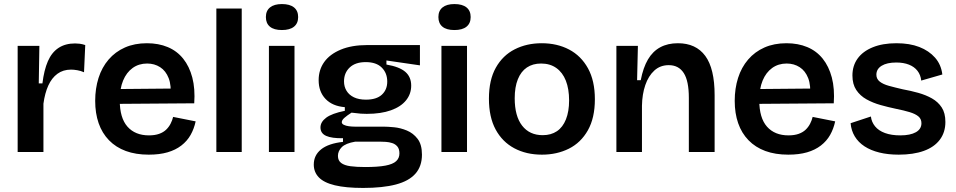

<svg xmlns="http://www.w3.org/2000/svg" viewBox="-20 -749 4711 946"><path d="M67 0V-263V-523H174L171 -338H189Q197 -404 216 -447.5Q235 -491 268.5 -513Q302 -535 350 -535Q361 -535 373 -533.5Q385 -532 400 -527L394 -393Q378 -400 361 -403Q344 -406 330 -406Q291 -406 263 -385.5Q235 -365 218 -327.5Q201 -290 194 -238V0Z M713 13Q649 13 600 -5Q551 -23 517 -58Q483 -93 466 -142Q449 -191 449 -252Q449 -313 465.5 -365Q482 -417 515 -455.5Q548 -494 595.5 -515Q643 -536 704 -536Q761 -536 806.5 -517Q852 -498 882.5 -460Q913 -422 927.5 -367Q942 -312 937 -240L530 -237V-310L861 -313L820 -272Q825 -328 811 -364Q797 -400 769 -418Q741 -436 705 -436Q664 -436 633.5 -414Q603 -392 586.5 -352Q570 -312 570 -255Q570 -168 608 -125Q646 -82 714 -82Q743 -82 764 -89.5Q785 -97 798.5 -110Q812 -123 820.5 -139.5Q829 -156 833 -173L944 -151Q936 -114 919 -84Q902 -54 873.5 -32Q845 -10 805.5 1.5Q766 13 713 13Z M1046 0V-707H1171V0Z M1305 0V-523H1431V0ZM1369 -601Q1330 -601 1310 -617.5Q1290 -634 1290 -665Q1290 -696 1310.5 -712.5Q1331 -729 1369 -729Q1408 -729 1428.5 -712.5Q1449 -696 1449 -665Q1449 -634 1428.5 -617.5Q1408 -601 1369 -601Z M1769 177Q1684 177 1630 164Q1576 151 1551 125Q1526 99 1526 62Q1526 16 1562 -13Q1598 -42 1670 -50V-68Q1615 -67 1587 -79.5Q1559 -92 1559 -121Q1559 -148 1587 -169Q1615 -190 1679 -203V-221Q1618 -226 1584 -261.5Q1550 -297 1550 -354Q1550 -405 1577.5 -443.5Q1605 -482 1659 -504.5Q1713 -527 1790 -527H2049V-427L1884 -451V-431Q1948 -420 1977 -395Q2006 -370 2006 -327Q2006 -286 1980.5 -254.5Q1955 -223 1906 -205.5Q1857 -188 1787 -188Q1773 -188 1757.5 -189Q1742 -190 1712 -194Q1690 -180 1677 -168.5Q1664 -157 1664 -147Q1664 -139 1674 -134Q1684 -129 1699 -127Q1714 -125 1729 -125H1870Q1890 -125 1921.5 -122Q1953 -119 1984.5 -106Q2016 -93 2037.5 -65Q2059 -37 2059 13Q2059 70 2027 106.5Q1995 143 1930.5 160Q1866 177 1769 177ZM1779 74Q1842 74 1879 67Q1916 60 1932 45Q1948 30 1948 7Q1948 -15 1938 -27Q1928 -39 1912.5 -44Q1897 -49 1881 -50Q1865 -51 1854 -51H1730Q1683 -43 1664 -24Q1645 -5 1645 19Q1645 42 1661 54Q1677 66 1707 70Q1737 74 1779 74ZM1783 -258Q1835 -258 1861.5 -282.5Q1888 -307 1888 -347Q1888 -389 1861 -416Q1834 -443 1782 -443Q1731 -443 1703 -416.5Q1675 -390 1675 -348Q1675 -322 1687.5 -301.5Q1700 -281 1724 -269.5Q1748 -258 1783 -258Z M2155 0V-523H2281V0ZM2219 -601Q2180 -601 2160 -617.5Q2140 -634 2140 -665Q2140 -696 2160.5 -712.5Q2181 -729 2219 -729Q2258 -729 2278.5 -712.5Q2299 -696 2299 -665Q2299 -634 2278.5 -617.5Q2258 -601 2219 -601Z M2650 13Q2573 13 2514 -18.5Q2455 -50 2422 -111Q2389 -172 2389 -263Q2389 -355 2423 -415.5Q2457 -476 2516 -506Q2575 -536 2649 -536Q2725 -536 2784 -505Q2843 -474 2877 -412.5Q2911 -351 2911 -260Q2911 -168 2876.5 -107Q2842 -46 2783 -16.5Q2724 13 2650 13ZM2654 -83Q2695 -83 2724 -102.5Q2753 -122 2768.5 -161Q2784 -200 2784 -254Q2784 -311 2768 -351.5Q2752 -392 2721 -414Q2690 -436 2646 -436Q2605 -436 2576 -416.5Q2547 -397 2531.5 -358.5Q2516 -320 2516 -265Q2516 -177 2552.5 -130Q2589 -83 2654 -83Z M3017 0V-313V-523H3123L3119 -354H3137Q3149 -416 3172.5 -456Q3196 -496 3233 -516Q3270 -536 3320 -536Q3409 -536 3455 -473.5Q3501 -411 3501 -280V0H3374V-267Q3374 -350 3349 -389Q3324 -428 3275 -428Q3233 -428 3204 -401.5Q3175 -375 3159.5 -330Q3144 -285 3143 -228V0Z M3864 13Q3800 13 3751 -5Q3702 -23 3668 -58Q3634 -93 3617 -142Q3600 -191 3600 -252Q3600 -313 3616.5 -365Q3633 -417 3666 -455.5Q3699 -494 3746.5 -515Q3794 -536 3855 -536Q3912 -536 3957.5 -517Q4003 -498 4033.5 -460Q4064 -422 4078.5 -367Q4093 -312 4088 -240L3681 -237V-310L4012 -313L3971 -272Q3976 -328 3962 -364Q3948 -400 3920 -418Q3892 -436 3856 -436Q3815 -436 3784.5 -414Q3754 -392 3737.5 -352Q3721 -312 3721 -255Q3721 -168 3759 -125Q3797 -82 3865 -82Q3894 -82 3915 -89.5Q3936 -97 3949.5 -110Q3963 -123 3971.5 -139.5Q3980 -156 3984 -173L4095 -151Q4087 -114 4070 -84Q4053 -54 4024.5 -32Q3996 -10 3956.5 1.5Q3917 13 3864 13Z M4408 13Q4355 13 4312.5 2.5Q4270 -8 4239.5 -28Q4209 -48 4191.5 -77Q4174 -106 4171 -142L4271 -175Q4274 -148 4291.5 -126.5Q4309 -105 4340.5 -93.5Q4372 -82 4416 -82Q4465 -82 4492.5 -97.5Q4520 -113 4520 -142Q4520 -163 4505 -175.5Q4490 -188 4462 -196.5Q4434 -205 4394 -213Q4356 -221 4318.5 -231.5Q4281 -242 4249.5 -259.5Q4218 -277 4199 -305.5Q4180 -334 4180 -377Q4180 -425 4205.5 -460.5Q4231 -496 4280 -516Q4329 -536 4397 -536Q4462 -536 4509.5 -517.5Q4557 -499 4587 -465Q4617 -431 4623 -382L4519 -352Q4516 -380 4500.5 -400Q4485 -420 4458.5 -430.5Q4432 -441 4396 -441Q4350 -441 4324 -425Q4298 -409 4298 -381Q4298 -360 4314.5 -347Q4331 -334 4360 -326Q4389 -318 4428 -309Q4467 -302 4504.5 -291.5Q4542 -281 4572 -264Q4602 -247 4620 -219.5Q4638 -192 4638 -148Q4638 -97 4610.5 -60.5Q4583 -24 4531.5 -5.5Q4480 13 4408 13Z"/></svg>

Font: Bricolage Grotesque 24pt SemiBold
Style: Regular
Weight: 600
Designer: Mathieu Triay
Foundry: Atelier Triay
Version: Version 1.001;gftools[0.9.33.dev8+g029e19f]